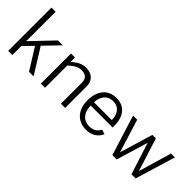

<svg xmlns="http://www.w3.org/2000/svg" viewBox="69 -1570 2389 2389"><g transform="rotate(45 1263.0 -376.0)"><path d="M335 -332 526 -530H440L167 -244V-762H94V0H167V-159L286 -281L461 0H542Z M743 0V-393C806 -448 851 -477 913 -477C988 -477 1023 -436 1023 -368V0H1097V-386C1097 -475 1034 -539 930 -539C853 -539 810 -508 740 -454V-530H670V0Z M1687 -245V-278C1687 -440 1606 -540 1462 -540C1312 -540 1226 -431 1226 -260C1226 -89 1328 10 1472 10C1564 10 1637 -31 1675 -115L1614 -134C1585 -80 1544 -49 1471 -49C1357 -49 1301 -136 1301 -245ZM1302 -303C1301 -390 1350 -482 1461 -482C1566 -482 1614 -404 1614 -303Z M2430 -530 2302 -93 2163 -530H2102L1970 -92L1835 -530H1762L1928 0H2004L2130 -419L2264 0H2338L2498 -530Z"/></g></svg>

Font: Cheyenne Sans Light
Style: Regular
Weight: 300
Designer: The Public Sans project authors (U.S. Web Design System), Libre Franklin designed by Pablo Impallari and Rodrigo Fuenzal
Foundry: The Cheyenne Sans Project Authors
Version: Version 2.007